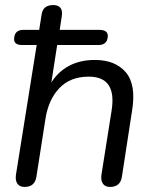

<svg xmlns="http://www.w3.org/2000/svg" viewBox="-20 -732 608 759"><path d="M77 7Q58 7 49 -5.5Q40 -18 43 -41L125 -554H68Q33 -554 36 -581Q38 -614 73 -614H135L144 -672Q147 -694 159 -703Q171 -712 191 -712Q210 -712 219 -701Q228 -690 224 -666L216 -614H372Q409 -614 406 -586Q403 -554 369 -554H206L183 -406Q210 -449 253.5 -472Q297 -495 355 -495Q436 -495 477.5 -446Q519 -397 502 -294L462 -34Q456 7 415 7Q396 7 387 -5.5Q378 -18 381 -41L421 -294Q443 -429 331 -429Q258 -429 215 -384Q172 -339 160 -264L124 -34Q118 7 77 7Z"/></svg>

Font: Nunito
Style: Italic
Weight: 400
Italic angle: -9°
Designer: Vernon Adams
Foundry: Vernon Adams
Version: Version 3.601; ttfautohint (v1.8.2.53-6de2)